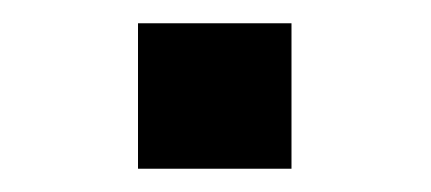

<svg xmlns="http://www.w3.org/2000/svg" viewBox="-20 -145 370 165"><path d="M98.6 -125H230.5V0H98.6Z"/></svg>

Font: Monda Medium
Style: Regular
Weight: 500
Designer: Vernon Adams
Foundry: Vernon Adams
Version: Version 2.200